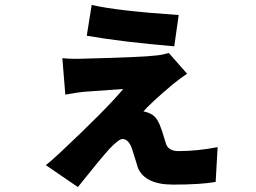

<svg xmlns="http://www.w3.org/2000/svg" viewBox="-20 -682 1040 779"><path d="M352 -662Q454 -638 705 -621L687 -494Q476 -512 332 -537ZM739 -383Q711 -364 680 -339Q589 -262 562 -230Q584 -226 600 -215Q621 -200 634 -160Q638 -150 644 -129L654 -97Q665 -69 704 -69Q781 -69 863 -85L855 56Q796 67 682 67Q568 67 539 -2Q542 5 517 -74Q503 -118 477 -118Q462 -118 425 -79Q385 -35 296 77L166 -12Q183 -25 220 -59Q414 -241 480 -321L327 -310Q299 -308 245 -298L233 -446Q270 -442 320 -444Q561 -450 614 -457Q637 -459 665 -467Z"/></svg>

Font: KaiGen Gothic KR Heavy
Style: Heavy
Weight: 900
Designer: Ryoko NISHIZUKA  (kana & ideographs); Paul D. Hunt (Latin, Greek & Cyrillic); Wenlong ZHANG  (bopomofo); Sandoll Communi
Foundry: Adobe Systems Incorporated
Version: Version 1.002 March 28, 2018